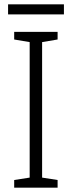

<svg xmlns="http://www.w3.org/2000/svg" viewBox="-20 -860 329 880"><path d="M273 -840H17V-794H273ZM244 0V-35L173 -46V-667L244 -679V-714H45V-679L116 -667V-46L45 -35V0Z"/></svg>

Font: Noto Sans Ethiopic SemiCondensed Light
Style: Regular
Weight: 300
Width: 4
Designer: Monotype Design Team
Foundry: Monotype Imaging Inc.
Version: Version 2.102